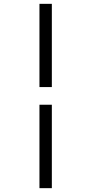

<svg xmlns="http://www.w3.org/2000/svg" viewBox="-20 -889 454 1000"><path d="M185.5 -869H250V-435.5H185.5ZM185.5 -343.5H250V91H185.5Z"/></svg>

Font: Merriweather 24pt Light
Style: Italic
Weight: 300
Italic angle: -7.8°
Version: Version 2.101